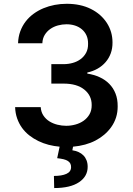

<svg xmlns="http://www.w3.org/2000/svg" viewBox="-20 -757 692 1002"><path d="M58.9 -197.8H192.5Q194.2 -172.2 206.7 -153.8Q219.1 -135.3 237.9 -123.6Q256.7 -111.9 279.7 -106.2Q302.6 -100.5 325.3 -100.5Q349.8 -100.5 373.8 -107.1Q397.7 -113.6 416.7 -127.1Q435.7 -140.6 447.3 -160.9Q458.8 -181.1 458.5 -208.8Q458.8 -258.2 420.1 -289.4Q381.4 -320.7 312.1 -320.7H247.9V-422.2H312.1Q336.3 -422.2 359.4 -428.6Q382.5 -435 400.4 -448.2Q418.3 -461.3 429.2 -481.2Q440 -501.1 439.6 -528.1Q440 -553.3 431.3 -572.3Q422.6 -591.3 407.1 -604.2Q391.7 -617.2 371.1 -623.8Q350.5 -630.3 327.1 -630.3Q304.7 -630.3 282.5 -624.3Q260.3 -618.3 242.5 -605.8Q224.8 -593.4 213.4 -574.9Q202.1 -556.5 201 -531.2H74.2Q75.3 -565 85.8 -593.4Q96.2 -621.8 113.8 -644.7Q131.4 -667.6 155.2 -685Q179 -702.4 206.9 -714Q234.7 -725.5 265.4 -731.4Q296.2 -737.2 327.8 -737.2Q400.6 -737.2 454.5 -710.2Q481.5 -696.7 502.5 -678.1Q523.4 -659.4 537.8 -637.1Q552.2 -614.7 559.7 -589.1Q567.1 -563.6 567.1 -535.9Q567.5 -505 558.1 -479Q548.7 -453.1 531.2 -432.9Q513.8 -412.6 489.5 -398.8Q465.2 -384.9 435.7 -378.6V-372.9Q470.9 -367.5 500.2 -354Q529.5 -340.6 550.4 -319.2Q571.4 -297.9 582.9 -268.6Q594.5 -239.3 594.1 -202.1Q594.5 -141 559.7 -92.7Q528.4 -49.7 478.3 -23.6Q428.3 2.5 361.2 8.5L357.6 27.3Q375.4 29.8 390.1 36.6Q404.8 43.3 415.3 54Q425.8 64.6 431.6 79.5Q437.5 94.5 437.5 112.9Q437.9 163.4 392.4 193.9Q346.9 224.4 262.8 224.4L261.4 161.2Q302.2 161.2 326.3 150.4Q350.5 139.6 350.9 116.1Q351.2 104.8 347.1 96.8Q343 88.8 334.3 83.1Q325.6 77.4 311.6 74Q297.6 70.7 278.4 68.5L291.2 8.5Q262.4 6 234.2 -1.2Q206 -8.5 180.6 -20.8Q155.2 -33 133.3 -50.1Q111.5 -67.1 95.3 -89.3Q79.2 -111.5 69.6 -138.7Q60 -165.8 58.9 -197.8Z"/></svg>

Font: Inter P Semi Bold
Style: Regular
Weight: 600
Designer: Rasmus Andersson
Foundry: rsms
Version: Version 3.018;git-588b23468